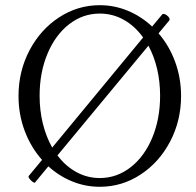

<svg xmlns="http://www.w3.org/2000/svg" viewBox="-20 -696 743 729"><path d="M163.6 -64.5 112.8 -2.9Q110.8 -0.5 103.8 -5.6Q96.7 -10.7 91.6 -17.8Q86.4 -24.9 89.4 -28.3L139.6 -88.9Q97.2 -136.7 73.7 -199.2Q50.3 -261.7 50.3 -331.5Q50.3 -425.3 91.8 -504.4Q133.3 -583.5 204.1 -629.9Q274.9 -676.3 358.9 -676.3Q414.6 -676.3 465.6 -655Q516.6 -633.8 557.6 -595.2L596.2 -641.6Q597.7 -643.1 600.6 -643.1Q607.4 -643.1 615.7 -636Q624 -628.9 624 -622.6Q624 -620.6 622.6 -618.2L582 -569.3Q622.6 -522.5 645 -461.2Q667.5 -399.9 667.5 -331.5Q667.5 -237.8 626 -158.7Q584.5 -79.6 513.7 -33.2Q442.9 13.2 358.9 13.2Q304.2 13.2 254.4 -7.1Q204.6 -27.3 163.6 -64.5ZM178.2 -135.7 523.4 -553.7Q492.2 -597.2 450 -620.8Q407.7 -644.5 358.9 -644.5Q294.4 -644.5 242.2 -603.8Q189.9 -563 160.2 -491.7Q130.4 -420.4 130.4 -332.5Q130.4 -276.4 142.8 -226.3Q155.3 -176.3 178.2 -135.7ZM358.9 -20Q423.3 -20 475.8 -60.8Q528.3 -101.6 558.1 -173.1Q587.9 -244.6 587.9 -332.5Q587.9 -386.2 576.4 -434.8Q564.9 -483.4 543.5 -522.5L198.2 -106Q229 -64.9 270.3 -42.5Q311.5 -20 358.9 -20Z"/></svg>

Font: JuniusX Light
Style: Regular
Weight: 300
Designer: Peter S. Baker
Foundry: Briery Creek Software
Version: Version 1.008